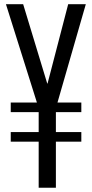

<svg xmlns="http://www.w3.org/2000/svg" viewBox="-20 -879 429 899"><path d="M30.3 -215.8V-260.7H188V-354H30.3V-398.9H360.8V-354H224.1V-260.7H360.8V-215.8ZM161.1 0V-372.6L7.8 -859.4H88.4L201.2 -487.8H202.6L299.3 -859.4H381.8L241.7 -373V0Z"/></svg>

Font: Antonio ExtraLight
Style: Regular
Weight: 250
Designer: Vernon Adams
Foundry: Vernon Adams
Version: Version 1.002